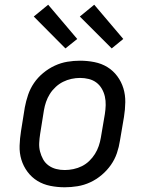

<svg xmlns="http://www.w3.org/2000/svg" viewBox="-20 -785 640 813"><path d="M254 8Q223 8 193 2Q163 -4 138.5 -19Q114 -34 96.5 -57.5Q79 -81 70.5 -109Q62 -137 63 -168Q64 -199 69 -230L85 -330Q90 -357 99 -383.5Q108 -410 124 -433.5Q140 -457 163 -476Q186 -495 212 -507Q238 -519 265 -523.5Q292 -528 319 -528Q350 -528 380 -522Q410 -516 434.5 -501Q459 -486 476.5 -462.5Q494 -439 502.5 -411Q511 -383 510.5 -352Q510 -321 505 -290L488 -190Q484 -163 475 -136.5Q466 -110 449.5 -86.5Q433 -63 410.5 -44Q388 -25 362 -13Q336 -1 308.5 3.5Q281 8 254 8ZM254 -65Q272 -65 291 -69Q310 -73 327 -81.5Q344 -90 358 -103.5Q372 -117 382 -133Q392 -149 398 -166.5Q404 -184 407 -202L424 -302Q427 -321 427.5 -340Q428 -359 424 -376.5Q420 -394 411 -409.5Q402 -425 388 -435.5Q374 -446 356 -450.5Q338 -455 319 -455Q301 -455 282.5 -451Q264 -447 247 -438.5Q230 -430 215.5 -416.5Q201 -403 191 -387Q181 -371 175 -353.5Q169 -336 166 -318L150 -218Q147 -199 146 -180Q145 -161 149.5 -143.5Q154 -126 162.5 -110.5Q171 -95 185.5 -84.5Q200 -74 217.5 -69.5Q235 -65 254 -65ZM453 -580 318 -715 379 -765 502 -620ZM257 -580 123 -715 184 -765 307 -620Z"/></svg>

Font: Iosevka Etoile
Style: Italic
Weight: 400
Italic angle: -9°
Designer: Belleve Invis
Foundry: Belleve Invis
Version: Version 22.1.2; ttfautohint (v1.8.4)